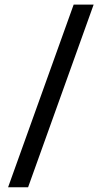

<svg xmlns="http://www.w3.org/2000/svg" viewBox="-20 -752 430 812"><path d="M14.2 40 291.5 -732.5H376L98.8 40Z"/></svg>

Font: Outfit Thin
Style: Regular
Weight: 100
Designer: Rodrigo Fuenzalida
Foundry: fragTYPE
Version: Version 1.100;gftools[0.9.27]